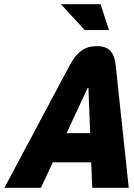

<svg xmlns="http://www.w3.org/2000/svg" viewBox="-20 -900 640 920"><path d="M315 -589 1 0H176L233 -122H417L422 0H597L534 -590C527 -651 501 -679 444 -679C386 -679 349 -651 315 -589ZM272 -880 386 -756H502L462 -880ZM299 -262 396 -470C397 -475 400 -479 402 -479C405 -479 405 -475 404 -470L412 -262Z"/></svg>

Font: LT Wave Mono Black
Style: Italic
Weight: 900
Designer: Daniel Lyons
Version: Version 2.5 (Glyphs App)